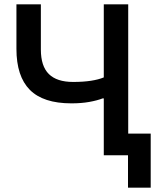

<svg xmlns="http://www.w3.org/2000/svg" viewBox="-20 -718 747 888"><path d="M572 150V0H460V-263H455Q429 -253 392.5 -246.5Q356 -240 310 -240Q180 -240 118 -302.5Q56 -365 56 -492V-698H169V-489Q169 -412 206 -375.5Q243 -339 318 -339Q365 -339 400.5 -344.5Q436 -350 460 -360V-698H573V-100H677V150Z"/></svg>

Font: IBM Plex Sans Medium
Style: Regular
Weight: 500
Designer: Mike Abbink, Paul van der Laan, Pieter van Rosmalen
Foundry: Bold Monday
Version: Version 3.201